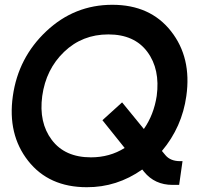

<svg xmlns="http://www.w3.org/2000/svg" viewBox="-20 -780 845 810"><path d="M750 -100.1 735.8 0H708Q632.8 0 587.9 -55.2L580.1 -64.9Q473.1 10.3 346.2 9.8Q186 9.8 98.6 -101.6Q11.2 -212.9 34.2 -375Q57.1 -537.1 175.5 -648.4Q293.9 -759.8 453.9 -759.8Q613.8 -759.8 701.4 -648.4Q789.1 -537.1 766.1 -375Q748 -244.1 663.1 -143.1L678.2 -125Q699.2 -100.1 740.2 -100.1ZM363.8 -116.2Q442.9 -116.2 505.9 -155.8L412.1 -272.9L495.1 -348.1L586.9 -235.8Q628.9 -295.9 641.1 -375Q656.2 -487.8 601.6 -561.3Q546.9 -634.8 437 -634.8Q327.1 -634.8 250.5 -561.3Q173.8 -487.8 158.2 -375Q143.1 -263.2 198.5 -189.7Q253.9 -116.2 363.8 -116.2Z"/></svg>

Font: Oakes Grotesk
Style: SemiBold Italic
Weight: 600
Designer: Samuel Oakes
Foundry: Samuel Oakes
Version: Version 1.0 | wf-rip DC20170320